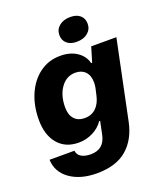

<svg xmlns="http://www.w3.org/2000/svg" viewBox="-164 -851 960 1133"><g transform="rotate(-20 316.0 -284.5)"><path d="M11 5H167Q170 31 192.5 44.5Q215 58 252 58Q335 58 353 -26L370 -109H364Q341 -74 299 -52.5Q257 -31 209 -31Q126 -31 79 -86.5Q32 -142 32 -237Q32 -326 63 -397Q94 -468 150 -509Q206 -550 279 -550Q341 -550 383 -522Q425 -494 437 -447H443L471 -540H629L526 -44Q504 60 436 118Q368 176 248 176Q145 176 79.5 129.5Q14 83 11 5ZM401 -258 411 -302Q414 -320 414 -335Q414 -378 391 -402Q368 -426 329 -426Q273 -426 238 -377.5Q203 -329 203 -254Q203 -206 226.5 -180.5Q250 -155 291 -155Q335 -155 363 -182.5Q391 -210 401 -258ZM317 -666Q317 -701 343.5 -723Q370 -745 413 -745Q453 -745 475 -725.5Q497 -706 497 -673Q497 -638 470.5 -616Q444 -594 401 -594Q362 -594 339.5 -613.5Q317 -633 317 -666Z"/></g></svg>

Font: Mona Sans ExtraBold
Style: Italic
Weight: 800
Italic angle: -11.7°
Designer: Deni Anggara
Foundry: GitHub
Version: Version 2.000